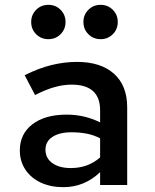

<svg xmlns="http://www.w3.org/2000/svg" viewBox="-20 -765 640 794"><path d="M242 9Q189 9 148.5 -10Q108 -29 85 -63.5Q62 -98 62 -143Q62 -211 114 -251Q166 -291 256 -291Q329 -291 394 -259V-309Q394 -415 276 -415Q243 -415 206.5 -405Q170 -395 125 -372L82 -454Q140 -483 193 -496Q246 -509 298 -509Q397 -509 451.5 -460Q506 -411 506 -321V0H394V-53Q329 9 242 9ZM168 -146Q168 -111 196.5 -90.5Q225 -70 273 -70Q344 -70 394 -114V-193Q367 -207 337.5 -212.5Q308 -218 276 -218Q226 -218 197 -199Q168 -180 168 -146ZM180 -603Q150 -603 129.5 -623.5Q109 -644 109 -674Q109 -704 129.5 -724.5Q150 -745 180 -745Q210 -745 230.5 -724.5Q251 -704 251 -674Q251 -644 230.5 -623.5Q210 -603 180 -603ZM396 -603Q366 -603 345.5 -623.5Q325 -644 325 -674Q325 -704 345.5 -724.5Q366 -745 396 -745Q426 -745 446.5 -724.5Q467 -704 467 -674Q467 -644 446.5 -623.5Q426 -603 396 -603Z"/></svg>

Font: Red Hat Mono Medium
Style: Regular
Weight: 500
Monospace: yes
Designer: Pentagram, MCKL
Foundry: Pentagram, MCKL
Version: Version 1.023; ttfautohint (v1.8.3)